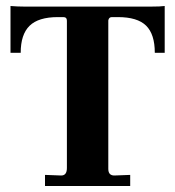

<svg xmlns="http://www.w3.org/2000/svg" viewBox="-20 -620 584 640"><path d="M130 0V-37L184 -35Q203 -35 203 -60V-551Q203 -563 191 -563H173Q108 -563 78.5 -534Q49 -505 49 -444H15V-600Q39 -598 63 -598H482Q515 -598 529 -600V-444H496Q496 -506 467 -534.5Q438 -563 373 -563H353Q343 -563 341 -552V-57Q341 -35 361 -35L414 -37V0Z"/></svg>

Font: UnnaBold
Style: Bold
Weight: 700
Designer: Jorge de Buen Unna
Foundry: Omnibus-Type
Version: Version 2.008;hotconv 1.0.109;makeotfexe 2.5.65596